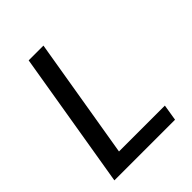

<svg xmlns="http://www.w3.org/2000/svg" viewBox="-187 -754 858 858"><g transform="rotate(-45 241.5 -325.0)"><path d="M33.3 0 141.7 -650H235L139.2 -76.7H429.2L416.7 0Z"/></g></svg>

Font: Familjen Grotesk GF
Style: Italic
Weight: 400
Designer: Anders Wikstroem, Jonas Baeckman, Matilda Gysing, Kristian Moeller
Foundry: Familjen STHML AB
Version: Version 2.000; Beta; Release 4; Build 6